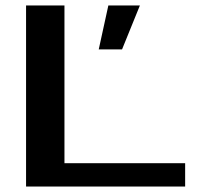

<svg xmlns="http://www.w3.org/2000/svg" viewBox="-20 -680 720 700"><path d="M340 -500 375 -660H490L425 -500ZM75 0V-660H215V-85H655V0Z"/></svg>

Font: Xolonium
Style: Regular
Weight: 400
Designer: Severin Meyer
Version: Version 4.2